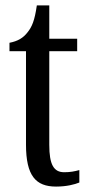

<svg xmlns="http://www.w3.org/2000/svg" viewBox="-20 -679 331 709"><path d="M187 10C226 10 256 2 273 -5V-51C255 -46 239 -43 217 -43C178 -43 162 -72 162 -144V-490H265V-536H162V-659H116C108 -603 98 -580 82 -560C66 -539 46 -527 15 -521V-490H76V-145C76 -30 112 10 187 10Z"/></svg>

Font: Noto Serif Lao ExtCond
Style: Regular
Weight: 400
Width: 2
Designer: Monotype Design Team
Foundry: Monotype Imaging Inc.
Version: Version 2.004